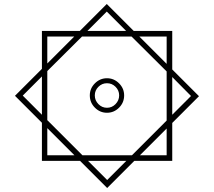

<svg xmlns="http://www.w3.org/2000/svg" viewBox="-20 -742 1071 962"><path d="M190 64V-127L55 -262L190 -397V-587H380L515 -722L650 -587H843V-394L977 -260L843 -126V64H653L517 200L381 64ZM515 -684 418 -587H612ZM217 -559V-424L352 -559ZM393 36H641L815 -138V-384L639 -559H391L217 -386V-140ZM815 -559H678L815 -422ZM94 -263 190 -167V-359ZM937 -261 843 -356V-167ZM516 -177Q481 -177 455.5 -202.5Q430 -228 430 -264Q430 -299 455.5 -324.5Q481 -350 516 -350Q551 -350 576.5 -324.5Q602 -299 602 -264Q602 -228 576.5 -202.5Q551 -177 516 -177ZM516 -202Q541 -202 559 -220.5Q577 -239 577 -264Q577 -289 559 -307Q541 -325 516 -325Q491 -325 473 -307Q455 -289 455 -264Q455 -239 473 -220.5Q491 -202 516 -202ZM217 36H353L217 -100ZM815 36V-98L681 36ZM517 160 613 64H421Z"/></svg>

Font: Noto Sans Arabic SemCond ExtLt
Style: Regular
Weight: 200
Width: 4
Designer: Monotype Design Team, Nadine Chahine, Nizar Qandah and Khaled Hosny
Foundry: Monotype Imaging Inc.
Version: Version 2.012; ttfautohint (v1.8.4.7-5d5b)